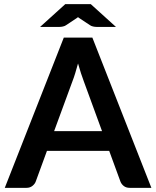

<svg xmlns="http://www.w3.org/2000/svg" viewBox="-20 -904 750 924"><path d="M708.5 0H604.5Q587 0 575.8 -8.8Q564.5 -17.5 559.5 -30.5L505.5 -178H206L152 -30.5Q148 -19 136.2 -9.5Q124.5 0 107.5 0H3L287 -723H424.5ZM240.5 -273H471L383 -513.5Q377 -529.5 369.8 -551.2Q362.5 -573 355.5 -598.5Q348.5 -573 341.8 -551Q335 -529 328.5 -512.5ZM538 -774.5H444.5Q437 -774.5 428 -776.5Q419 -778.5 413.5 -782.5L363 -816Q361 -817 359.2 -818.5Q357.5 -820 355.5 -821.5Q352.5 -818.5 348 -816L297.5 -782.5Q292 -778.5 283 -776.5Q274 -774.5 266.5 -774.5H173L294 -884H417Z"/></svg>

Font: Lato TR
Style: Bold
Weight: 700
Designer: Lukasz Dziedzic
Foundry: tyPoland Lukasz Dziedzic
Version: Version 1.104 2013